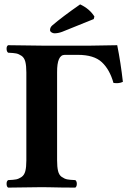

<svg xmlns="http://www.w3.org/2000/svg" viewBox="-20 -853 591 875"><path d="M335 -603H274.9Q239.7 -603 240.2 -523.9V-122.1Q240.2 -92.3 244.6 -73.7Q249 -55.2 261.5 -46.6Q273.9 -38.1 285.9 -35.6Q297.9 -33.2 323.2 -32.2Q330.1 -27.3 330.1 -15.1Q330.1 -2.9 323.2 2Q291 2 258.5 1.5Q226.1 1 207.5 0.5Q189 0 170.9 0L17.1 2Q10.3 -2 10 -14.9Q9.8 -27.8 17.1 -32.2Q42 -33.2 54 -35.6Q65.9 -38.1 78.4 -46.6Q90.8 -55.2 95.5 -73.5Q100.1 -91.8 100.1 -122.1V-522.9Q100.1 -552.7 95.5 -571.3Q90.8 -589.8 78.4 -598.4Q65.9 -606.9 54 -609.4Q42 -611.8 17.1 -612.8Q10.3 -617.7 10 -630.4Q9.8 -643.1 17.1 -647Q132.3 -645 170.9 -645H394L514.2 -647Q530.3 -566.9 540 -480Q522 -471.2 497.1 -475.1Q480 -536.1 444.1 -569.6Q408.2 -603 335 -603ZM345.2 -833Q388.2 -813 410.2 -777.8L407.2 -766.1L263.2 -708Q245.1 -701.2 228 -701.2Q221.2 -701.2 214.6 -705.6Q208 -710 208 -715.8Q208 -728 217.8 -736.8Q263.2 -775.9 345.2 -833Z"/></svg>

Font: Linux Libertine
Style: Bold
Weight: 700
Designer: Philipp H. Poll
Foundry: Philipp H. Poll
Version: Version 5.0.3